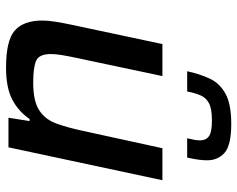

<svg xmlns="http://www.w3.org/2000/svg" viewBox="-95 -683 786 636"><g transform="rotate(90 298.0 -365.0)"><path d="M204 8Q113 8 80.5 -21.5Q48 -51 48 -112Q48 -131 52 -156Q56 -181 62 -209L126 -510H232L172 -226Q166 -199 162.5 -177Q159 -155 159 -141Q159 -102 180.5 -92Q202 -82 254 -82Q315 -82 345.5 -102Q376 -122 389.5 -159.5Q403 -197 414 -249L471 -510H577L468 0H370L381 -70H374Q350 -34 310.5 -13Q271 8 204 8ZM216 -592Q225 -634 240.5 -667Q256 -700 290.5 -719Q325 -738 390 -738Q461 -738 486 -716Q511 -694 511 -658Q511 -643 508.5 -626.5Q506 -610 502 -592H438Q441 -604 443 -615Q445 -626 445 -635Q445 -654 431.5 -664Q418 -674 379 -674Q341 -674 322.5 -664.5Q304 -655 296 -636.5Q288 -618 283 -592Z"/></g></svg>

Font: Saira Medium
Style: Italic
Weight: 500
Italic angle: -12°
Designer: Hector Gatti with collaboration of the Omnibus-Type team
Foundry: Omnibus-Type
Version: Version 1.100; ttfautohint (v1.8.3)